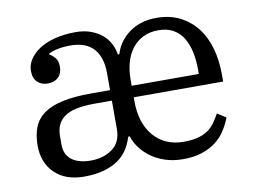

<svg xmlns="http://www.w3.org/2000/svg" viewBox="-64 -619 951 721"><g transform="rotate(-10 411.5 -258.0)"><path d="M203 12Q131 12 90.5 -28Q50 -68 50 -133Q50 -173 62 -203Q74 -233 101.5 -252.5Q129 -272 173 -281.5Q217 -291 280 -291H354V-356Q354 -417 324.5 -449.5Q295 -482 236 -482Q210 -482 188 -477.5Q166 -473 152 -465V-463Q163 -457 173.5 -445Q184 -433 184 -411Q184 -385 169 -370.5Q154 -356 129 -356Q105 -356 89.5 -370.5Q74 -385 74 -414Q74 -436 87 -456.5Q100 -477 124 -493Q148 -509 183.5 -518.5Q219 -528 264 -528Q296 -528 321 -519Q346 -510 364 -495Q382 -480 392.5 -460Q403 -440 406 -418H412Q426 -466 468.5 -497Q511 -528 572 -528Q623 -528 661.5 -508.5Q700 -489 726 -455.5Q752 -422 765 -376Q778 -330 778 -277V-249H437V-235Q437 -150 479.5 -101Q522 -52 593 -52Q624 -52 646 -57.5Q668 -63 684 -73.5Q700 -84 711.5 -99.5Q723 -115 734 -135L767 -114Q757 -88 742 -65Q727 -42 704.5 -25Q682 -8 651.5 2Q621 12 580 12Q543 12 512.5 2Q482 -8 459 -24.5Q436 -41 420 -62.5Q404 -84 397 -107H391Q372 -44 323.5 -16Q275 12 203 12ZM238 -43Q286 -43 320 -67.5Q354 -92 354 -143V-251H289Q246 -251 217 -244.5Q188 -238 171 -225Q154 -212 146.5 -194Q139 -176 139 -152V-121Q139 -83 165 -63Q191 -43 238 -43ZM437 -293H693V-310Q693 -345 686.5 -376Q680 -407 666 -430.5Q652 -454 628.5 -467.5Q605 -481 572 -481Q538 -481 513 -468.5Q488 -456 471 -434Q454 -412 445.5 -382Q437 -352 437 -317Z"/></g></svg>

Font: IBM Plex Serif
Style: Regular
Weight: 400
Designer: Mike Abbink, Paul van der Laan, Pieter van Rosmalen
Foundry: Bold Monday
Version: Version 2.6